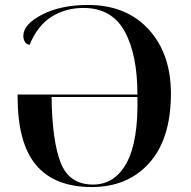

<svg xmlns="http://www.w3.org/2000/svg" viewBox="-20 -745 768 774"><path d="M350 9Q493 9 579.5 -85.5Q666 -180 669 -356Q672 -523 581.5 -624Q491 -725 335 -725Q225 -725 149.5 -686Q74 -647 74 -600Q74 -589 79 -578.5Q84 -568 99 -564Q132 -643 188.5 -678Q245 -713 316 -713Q430 -713 482 -619.5Q534 -526 534 -364H51V-355Q51 -168 125.5 -79.5Q200 9 350 9ZM355 -1Q259 -1 224.5 -89.5Q190 -178 188 -354H534Q538 -176 490.5 -88.5Q443 -1 355 -1Z"/></svg>

Font: Noto Serif Display Semi
Style: Regular
Weight: 600
Designer: Monotype Design Team
Foundry: Monotype Imaging Inc.
Version: Version 1.900